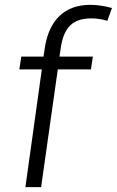

<svg xmlns="http://www.w3.org/2000/svg" viewBox="-20 -774 483 794"><path d="M165 -574Q178 -662 226 -708Q274 -754 354 -754Q375 -754 398 -750.5Q421 -747 443 -741L424 -688Q407 -693 390.5 -695.5Q374 -698 357 -698Q300 -698 270 -668.5Q240 -639 231 -574L226 -540H364L356 -487H219L150 0H85L153 -487H60L68 -540H160Z"/></svg>

Font: Pathway Extreme 8pt Thin 12pt ExtraLight
Style: Italic
Weight: 250
Italic angle: -8°
Version: Version 1.001;gftools[0.9.26]